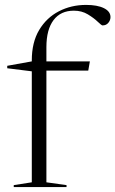

<svg xmlns="http://www.w3.org/2000/svg" viewBox="-20 -762 470 782"><path d="M169 -19.5 251 -8V0H36V-8L109.5 -19.5V-471.5L9.5 -484V-494L109.5 -512V-516Q109.5 -589.5 139.5 -639.8Q169.5 -690 219.8 -716Q270 -742 330.5 -742Q376.5 -742 403.2 -728.8Q430 -715.5 430 -692.5Q430 -679.5 421.2 -669Q412.5 -658.5 397.5 -658.5Q393.5 -658.5 378 -673.5Q362.5 -688.5 337.8 -703.5Q313 -718.5 281 -718.5Q227 -718.5 198 -680Q169 -641.5 169 -570V-512H346L339.5 -474.5H169Z"/></svg>

Font: Newsreader Display Light
Style: Regular
Weight: 300
Designer: Hugues Gentile
Foundry: Production Type
Version: Version 1.001